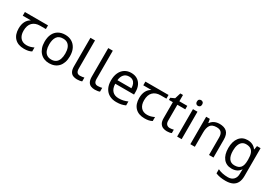

<svg xmlns="http://www.w3.org/2000/svg" viewBox="43 -1873 4611 3249"><g transform="rotate(30 2348.5 -248.5)"><path d="M301 10Q183 10 118 -57Q53 -124 53 -245Q53 -325 82 -380.5Q111 -436 165 -465H6V-537H458V-465H345Q251 -465 197.5 -411.5Q144 -358 144 -252Q144 -165 187 -114.5Q230 -64 310 -64Q347 -64 381 -73.5Q415 -83 447 -99V-21Q418 -5 383 2.5Q348 10 301 10Z M1041 -269Q1041 -202 1023.5 -150.5Q1006 -99 973.5 -63Q941 -27 894.5 -8.5Q848 10 791 10Q738 10 693 -8.5Q648 -27 615 -63Q582 -99 563.5 -150.5Q545 -202 545 -269Q545 -358 575 -419.5Q605 -481 661 -513.5Q717 -546 794 -546Q867 -546 922.5 -513.5Q978 -481 1009.5 -419.5Q1041 -358 1041 -269ZM636 -269Q636 -206 652.5 -159.5Q669 -113 704 -88Q739 -63 793 -63Q847 -63 882 -88Q917 -113 933.5 -159.5Q950 -206 950 -269Q950 -333 933 -378Q916 -423 881.5 -447.5Q847 -472 792 -472Q710 -472 673 -418Q636 -364 636 -269Z M1338 10Q1294 10 1259.5 -4.5Q1225 -19 1205 -55.5Q1185 -92 1185 -157V-714H1274V-165Q1274 -117 1292.5 -93Q1311 -69 1351 -69Q1373 -69 1396.5 -72.5Q1420 -76 1433 -80V-6Q1419 1 1391.5 5.5Q1364 10 1338 10Z M1686 10Q1642 10 1607.5 -4.5Q1573 -19 1553 -55.5Q1533 -92 1533 -157V-714H1622V-165Q1622 -117 1640.5 -93Q1659 -69 1699 -69Q1721 -69 1744.5 -72.5Q1768 -76 1781 -80V-6Q1767 1 1739.5 5.5Q1712 10 1686 10Z M2083 -546Q2152 -546 2201.5 -516Q2251 -486 2277.5 -431.5Q2304 -377 2304 -304V-251H1937Q1939 -160 1983.5 -112.5Q2028 -65 2108 -65Q2159 -65 2198.5 -74.5Q2238 -84 2280 -102V-25Q2239 -7 2199 1.5Q2159 10 2104 10Q2028 10 1969.5 -21Q1911 -52 1878.5 -113.5Q1846 -175 1846 -264Q1846 -352 1875.5 -415Q1905 -478 1958.5 -512Q2012 -546 2083 -546ZM2082 -474Q2019 -474 1982.5 -433.5Q1946 -393 1939 -321H2212Q2212 -367 2198 -401Q2184 -435 2155.5 -454.5Q2127 -474 2082 -474Z M2656 10Q2538 10 2473 -57Q2408 -124 2408 -245Q2408 -325 2437 -380.5Q2466 -436 2520 -465H2361V-537H2813V-465H2700Q2606 -465 2552.5 -411.5Q2499 -358 2499 -252Q2499 -165 2542 -114.5Q2585 -64 2665 -64Q2702 -64 2736 -73.5Q2770 -83 2802 -99V-21Q2773 -5 2738 2.5Q2703 10 2656 10Z M3109 -62Q3129 -62 3150 -65.5Q3171 -69 3184 -73V-6Q3170 1 3144 5.5Q3118 10 3094 10Q3052 10 3016.5 -4.5Q2981 -19 2959 -55Q2937 -91 2937 -156V-468H2861V-510L2938 -545L2973 -659H3025V-536H3180V-468H3025V-158Q3025 -109 3048.5 -85.5Q3072 -62 3109 -62Z M3379 -536V0H3291V-536ZM3336 -737Q3356 -737 3371.5 -723.5Q3387 -710 3387 -681Q3387 -653 3371.5 -639Q3356 -625 3336 -625Q3314 -625 3299 -639Q3284 -653 3284 -681Q3284 -710 3299 -723.5Q3314 -737 3336 -737Z M3807 -546Q3903 -546 3952 -499.5Q4001 -453 4001 -349V0H3914V-343Q3914 -408 3885 -440Q3856 -472 3794 -472Q3705 -472 3671 -422Q3637 -372 3637 -278V0H3549V-536H3620L3633 -463H3638Q3656 -491 3682.5 -509.5Q3709 -528 3741 -537Q3773 -546 3807 -546Z M4357 -546Q4410 -546 4452.5 -526Q4495 -506 4525 -465H4530L4542 -536H4612V9Q4612 85 4586 136.5Q4560 188 4507 214Q4454 240 4372 240Q4314 240 4265.5 231.5Q4217 223 4179 206V125Q4217 145 4268 156Q4319 167 4377 167Q4446 167 4485.5 126.5Q4525 86 4525 16V-5Q4525 -17 4526 -39.5Q4527 -62 4528 -71H4524Q4496 -30 4454.5 -10Q4413 10 4358 10Q4254 10 4195.5 -63Q4137 -136 4137 -267Q4137 -395 4195.5 -470.5Q4254 -546 4357 -546ZM4369 -472Q4324 -472 4292.5 -448Q4261 -424 4244.5 -378Q4228 -332 4228 -266Q4228 -167 4264.5 -114.5Q4301 -62 4371 -62Q4412 -62 4441 -72.5Q4470 -83 4489 -105.5Q4508 -128 4517 -163Q4526 -198 4526 -246V-267Q4526 -340 4509.5 -385Q4493 -430 4458 -451Q4423 -472 4369 -472Z"/></g></svg>

Font: utamil85
Style: Book
Weight: 400
Designer: Jelle Bosma - Monotype Design Team
Foundry: Monotype Imaging Inc.
Version: Version 2.003